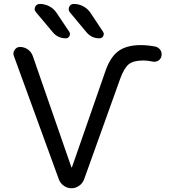

<svg xmlns="http://www.w3.org/2000/svg" viewBox="-20 -999 889 998"><path d="M724.6 -684.6Q673.8 -684.6 649.9 -665.5Q626 -646.5 605.5 -591.8L417 -66.4Q409.2 -45.9 391.1 -33.2Q373 -20.5 351.6 -20.5Q330.1 -20.5 312 -33.2Q293.9 -45.9 286.1 -66.4L51.8 -709Q49.8 -714.8 49.8 -720.7Q49.8 -730.5 56.6 -740.2Q66.4 -754.9 84 -754.9Q106.4 -754.9 124.5 -742.2Q142.6 -729.5 150.4 -708L350.6 -130.9Q350.6 -128.9 352.5 -128.9Q354.5 -128.9 354.5 -130.9L524.4 -619.1Q549.8 -698.2 592.8 -731.4Q635.7 -764.6 711.9 -764.6Q747.1 -764.6 788.1 -756.8Q803.7 -752.9 813.5 -739.3Q820.3 -728.5 820.3 -715.8Q820.3 -711.9 819.3 -708Q816.4 -692.4 803.2 -684.1Q790 -675.8 774.4 -678.7Q747.1 -684.6 724.6 -684.6ZM497.1 -799.8Q456.1 -799.8 429.7 -831.1L342.8 -935.5Q333 -948.2 339.8 -963.4Q346.7 -978.5 363.3 -978.5Q389.6 -978.5 412.6 -966.3Q435.5 -954.1 450.2 -932.6L515.6 -834Q519.5 -828.1 519.5 -822.3Q519.5 -816.4 516.6 -811.5Q509.8 -799.8 497.1 -799.8ZM322.3 -799.8Q280.3 -799.8 253.9 -832L167 -935.5Q160.2 -943.4 160.2 -952.1Q160.2 -957 163.1 -963.9Q169.9 -978.5 187.5 -978.5Q212.9 -978.5 236.3 -966.3Q259.8 -954.1 274.4 -931.6L339.8 -834Q343.8 -828.1 343.8 -822.3Q343.8 -816.4 340.8 -811.5Q335 -799.8 322.3 -799.8Z"/></svg>

Font: Gen Jyuu Gothic Regular
Style: Regular
Weight: 400
Designer: [Source Han Sans]
Ryoko NISHIZUKA  (kana & ideographs); Paul D. Hunt (Latin, Greek & Cyrillic); Wenlong ZHANG  (bopomofo
Version: Version 1.002.20150607